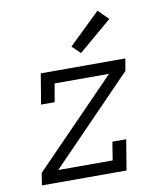

<svg xmlns="http://www.w3.org/2000/svg" viewBox="-85 -833 770 903"><g transform="rotate(-10 300.0 -382.0)"><path d="M42 0 51 -58 444 -462H184L169 -375H104L128 -520H532L522 -462L130 -58H390L404 -145H470L446 0ZM331 -581 292 -619 442 -764 490 -716Z"/></g></svg>

Font: Iosevka Etoile Light Oblique
Style: Regular
Weight: 300
Italic angle: -9°
Designer: Belleve Invis
Foundry: Belleve Invis
Version: Version 15.5.2; ttfautohint (v1.8.4)